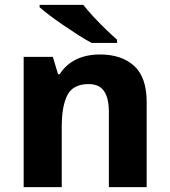

<svg xmlns="http://www.w3.org/2000/svg" viewBox="-20 -768 697 788"><path d="M391.1 -544.4Q478.5 -544.4 530.3 -497.8Q582 -451.2 582 -348.1V0H426.8V-308.6Q426.8 -365.2 407 -394Q387.2 -422.9 343.8 -422.9Q279.8 -422.9 256.6 -377.7Q233.4 -332.5 233.4 -248V0H77.1V-534.7H196.8L218.3 -463.4H224.6Q277.8 -544.4 391.1 -544.4ZM142.6 -748H321.8Q338.9 -726.1 363.3 -699.7Q387.7 -673.3 413.8 -648.2Q439.9 -623 460.4 -605V-591.8H356Q332 -604.5 301.8 -623.8Q271.5 -643.1 240.5 -664.3Q209.5 -685.5 183.6 -705.1Q157.7 -724.6 142.6 -738.3Z"/></svg>

Font: Lunasima
Style: Bold
Weight: 700
Designer: The DocRepair Project, Monotype Design Team
Foundry: Google
Version: Version 2.009